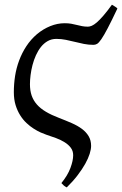

<svg xmlns="http://www.w3.org/2000/svg" viewBox="-20 -568 521 820"><path d="M481.4 -531.7Q456.1 -478 439.9 -447.3Q423.8 -416.5 412.8 -400.6Q401.9 -384.8 394.5 -380.6Q387.2 -376.5 379.4 -376.5Q357.9 -376.5 338.4 -380.4Q318.8 -384.3 299.8 -389.2Q280.8 -394 261.2 -397.9Q241.7 -401.9 220.7 -401.9Q200.2 -401.9 183.8 -392.6Q167.5 -383.3 155 -367.7Q142.6 -352.1 133.5 -332Q124.5 -312 118.9 -290.5Q113.3 -269 110.6 -247.6Q107.9 -226.1 107.9 -208.5Q107.9 -181.2 115.2 -159.9Q122.6 -138.7 137.7 -121.6Q152.8 -104.5 176.3 -90.6Q199.7 -76.7 231.9 -64.5Q261.2 -53.2 286.4 -42.2Q311.5 -31.2 329.8 -17.6Q348.1 -3.9 358.6 13.7Q369.1 31.2 369.1 55.2Q369.1 69.3 363 88.9Q356.9 108.4 344 131.6Q331.1 154.8 311.5 180.4Q292 206.1 265.1 232.4Q257.3 228.5 252.2 224.1Q247.1 219.7 242.2 213.9Q269 181.2 280.8 149.4Q292.5 117.7 292.5 95.2Q292.5 76.7 282.5 63.2Q272.5 49.8 256.1 39.6Q239.7 29.3 219.2 21.7Q198.7 14.2 177.7 7.3Q167.5 3.9 153.3 -2.4Q139.2 -8.8 123.8 -18.6Q108.4 -28.3 93.3 -42.5Q78.1 -56.6 66.2 -75.7Q54.2 -94.7 46.6 -119.1Q39.1 -143.6 39.1 -174.3Q39.1 -209 44.4 -243.4Q49.8 -277.8 61.8 -309.8Q73.7 -341.8 92.5 -370.6Q111.3 -399.4 138.2 -422.4Q164.6 -444.3 194.8 -456.5Q225.1 -468.8 256.3 -468.8Q272 -468.8 284.4 -466.6Q296.9 -464.4 308.1 -461.4Q319.3 -458.5 330.8 -456.3Q342.3 -454.1 355.5 -454.1Q362.8 -454.1 372.1 -458Q381.3 -461.9 393.6 -472.4Q405.8 -482.9 421.6 -501.2Q437.5 -519.5 458 -547.9Q462.4 -544.9 470.5 -540.3Q478.5 -535.6 481.4 -531.7Z"/></svg>

Font: Noto Serif Devanagari
Style: Bold
Weight: 700
Designer: Monotype Design Team
Foundry: Monotype Imaging Inc.
Version: Version 1.01